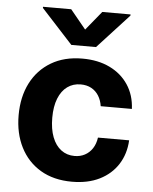

<svg xmlns="http://www.w3.org/2000/svg" viewBox="-55 -818 696 875"><g transform="rotate(5 293.5 -380.5)"><path d="M306.6 10.5Q222.9 10.5 162.7 -25.2Q102.6 -61 70.6 -124.4Q38.5 -187.7 38.5 -270.7Q38.5 -354.5 70.8 -417.9Q103.2 -481.3 163.3 -517Q223.4 -552.7 306.2 -552.7Q377.6 -552.7 431.2 -526.8Q484.9 -500.9 516 -454Q547.2 -407 550.2 -343.8H407.6Q403.6 -371 390.8 -391.5Q378 -412 357.2 -423.4Q336.4 -434.8 308.4 -434.8Q273.3 -434.8 247.3 -415.8Q221.2 -396.9 206.7 -360.5Q192.2 -324.2 192.2 -272.5Q192.2 -220.6 206.5 -183.6Q220.8 -146.6 247 -127Q273.1 -107.4 308.4 -107.4Q334.6 -107.4 355.3 -118.5Q376.1 -129.5 389.8 -150.2Q403.5 -171 407.6 -200.2H550.2Q546.9 -137.5 516.5 -90Q486 -42.5 432.8 -16Q379.5 10.5 306.6 10.5ZM235.2 -772.3 306.4 -685.5 377.3 -772.3H506.6V-767L362.7 -610.4H249.8L106.2 -767V-772.3Z"/></g></svg>

Font: Inter V
Style: 
Weight: 400
Designer: Rasmus Andersson
Foundry: rsms
Version: Version 4.000;git-a3f224843